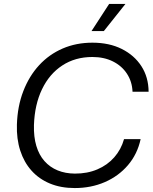

<svg xmlns="http://www.w3.org/2000/svg" viewBox="-20 -958 786 988"><path d="M364.6 9.7Q292.9 9.7 236.6 -13.7Q180.4 -37.1 141.9 -80.3Q103.4 -123.4 84.1 -183.4Q64.7 -243.3 67 -317Q70 -411.6 100 -489.1Q130 -566.7 181.3 -622.4Q232.6 -678.1 302.4 -708.3Q372.1 -738.4 455.7 -738.4Q541.9 -738.4 606.4 -706.2Q670.9 -674 707.5 -617.6Q744.1 -561.1 744.7 -486.1H662Q659.7 -538.6 633.1 -578.9Q606.6 -619.3 560.9 -642Q515.3 -664.7 455.4 -664.7Q366.9 -664.7 300.5 -621.1Q234.1 -577.6 196.3 -498.9Q158.4 -420.3 154.7 -314.7Q153 -253.9 166.9 -207.4Q180.7 -160.9 208.8 -129.1Q236.9 -97.4 276.6 -81.2Q316.3 -65 365.3 -64.7Q429.3 -64.4 480.9 -86.4Q532.6 -108.3 567.9 -148.5Q603.3 -188.7 618.3 -242.1H703.7Q686.9 -164.7 638.4 -108.1Q589.9 -51.4 519.3 -20.9Q448.7 9.7 364.6 9.7ZM450.9 -798.1 541.7 -937.9H625.6L514.3 -798.1Z"/></svg>

Font: Mona Sans
Style: Italic
Weight: 200
Italic angle: -11.6951°
Designer: Deni Anggara
Foundry: GitHub
Version: Version 2.000